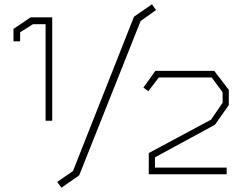

<svg xmlns="http://www.w3.org/2000/svg" viewBox="-20 -814 1111 897"><path d="M193 -250V-701H134L74 -663V-621H43V-679L123 -733H224V-250ZM247 36 321 -15 606 -736 690 -794 709 -767 637 -716 350 5 267 63ZM984 -231 704 -79V-31H1039V0H675V-99L966 -255L1020 -334V-383L969 -452H722L673 -388L650 -405L706 -483H981L1049 -394V-323Z"/></svg>

Font: Turret Road ExtraLight
Style: Regular
Weight: 275
Designer: Noponies
Foundry: Noponies
Version: Version 1.001; ttfautohint (v1.8)